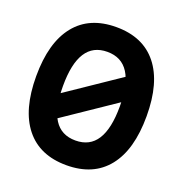

<svg xmlns="http://www.w3.org/2000/svg" viewBox="-146 -948 1042 1094"><g transform="rotate(20 375.0 -400.5)"><path d="M40.3 -400Q40.3 -603.4 126.4 -711Q212.4 -818.6 375 -818.6Q537.6 -818.6 623.6 -711Q709.7 -603.4 709.7 -400Q709.7 -196.6 623.6 -89Q537.6 18.6 375 18.6Q212.4 18.6 126.4 -89Q40.3 -196.6 40.3 -400ZM547.1 -400Q547.1 -534.7 504.3 -601.6Q461.6 -668.6 375 -668.6Q288.4 -668.6 245.7 -601.6Q202.9 -534.7 202.9 -400Q202.9 -265.3 245.7 -198.4Q288.4 -131.4 375 -131.4Q461.6 -131.4 504.3 -198.4Q547.1 -265.3 547.1 -400ZM622.8 -639.7V-477.3L154.8 -160.3V-322.7Z"/></g></svg>

Font: Martian Mono VF sWd Rg
Style: Regular
Weight: 400
Width: 6
Monospace: yes
Designer: Roman Shamin
Foundry: Evil Martians
Version: Version 1.100